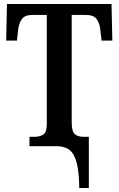

<svg xmlns="http://www.w3.org/2000/svg" viewBox="-20 -734 595 964"><path d="M378 210Q377 131 365.5 85Q354 39 329.5 19.5Q305 0 265 0H128V-47H152Q179 -47 197 -58Q215 -69 215 -113V-659H142Q104 -659 89 -637Q74 -615 71 -582L65 -530H11L15 -714H540L544 -530H490L484 -582Q481 -615 466 -637Q451 -659 412 -659H340V-120Q340 -75 355 -61Q370 -47 401 -47H426V210Z"/></svg>

Font: Noto Serif Condensed SemiBold
Style: Regular
Weight: 600
Width: 3
Designer: Monotype Design Team
Foundry: Monotype Imaging Inc.
Version: Version 2.013